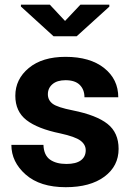

<svg xmlns="http://www.w3.org/2000/svg" viewBox="-20 -777 556 807"><path d="M340.3 -145.5Q340.3 -169.4 318.1 -186Q295.9 -202.6 233.4 -216.3Q138.2 -235.8 91.3 -272.2Q44.4 -308.6 44.4 -374.5Q44.4 -444.3 101.1 -491.2Q157.7 -538.1 255.4 -538.1Q358.4 -538.1 417.7 -491Q477.1 -443.8 477.1 -368.2H335Q335 -400.4 315.2 -420.2Q295.4 -439.9 255.4 -439.9Q220.2 -439.9 200.7 -423.3Q181.2 -406.7 181.2 -380.9Q181.2 -356 201.4 -340.8Q221.7 -325.7 286.1 -313Q385.7 -293 432.1 -256.1Q478.5 -219.2 478.5 -151.4Q478.5 -78.6 418.7 -34.4Q358.9 9.8 256.3 9.8Q148.4 9.8 88.1 -43.2Q27.8 -96.2 27.8 -168H162.6Q164.1 -125 189.9 -106.4Q215.8 -87.9 259.3 -87.9Q299.3 -87.9 319.8 -103Q340.3 -118.2 340.3 -145.5ZM253.4 -689 317.9 -757.3H439.5V-749L302.2 -624.5H205.1L67.9 -749.5V-757.3H189.5Z"/></svg>

Font: Roboto Web
Style: Bold
Weight: 700
Designer: Google
Version: Version 1.200310; 2013